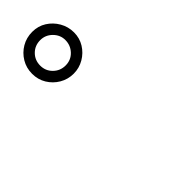

<svg xmlns="http://www.w3.org/2000/svg" viewBox="12 -1178 976 976"><g transform="rotate(45 500.0 -690.0)"><path d="M190.4 -540Q148.4 -540 114.3 -560.5Q80.1 -581.1 60.1 -615.2Q40 -649.4 40 -691.4Q40 -733.4 61 -766.6Q82 -799.8 116.7 -819.8Q151.4 -839.8 192.4 -839.8Q233.4 -839.8 266.6 -819.3Q299.8 -798.8 319.8 -764.6Q339.8 -730.5 339.8 -690.4Q339.8 -649.4 319.8 -615.2Q299.8 -581.1 266.1 -560.5Q232.4 -540 190.4 -540ZM190.4 -598.6Q228.5 -598.6 254.9 -625.5Q281.2 -652.3 281.2 -690.4Q281.2 -729.5 253.9 -755.4Q226.6 -781.2 188.5 -781.2Q152.3 -781.2 125.5 -754.4Q98.6 -727.5 98.6 -690.4Q98.6 -651.4 125 -625Q151.4 -598.6 190.4 -598.6Z"/></g></svg>

Font: Kosugi
Style: Regular
Weight: 400
Version: Version 4.002